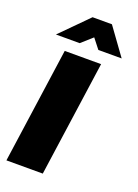

<svg xmlns="http://www.w3.org/2000/svg" viewBox="-140 -717 555 774"><g transform="rotate(20 138.0 -330.5)"><path d="M-10 0 60 -495H216L146 0ZM4 -545 119 -661H202L286 -545H186L153 -587L106 -545Z"/></g></svg>

Font: Alumni Sans Thin Black
Style: Italic
Weight: 900
Italic angle: -8°
Version: Version 1.016